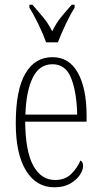

<svg xmlns="http://www.w3.org/2000/svg" viewBox="-20 -786 430 816"><path d="M211 10Q134 10 90.5 -61Q47 -132 47 -262Q47 -403 87.5 -473Q128 -543 203 -543Q274 -543 311 -476.5Q348 -410 348 -294V-269H87Q88 -143 121.5 -82Q155 -21 214 -21Q257 -21 283 -47Q309 -73 322 -104Q326 -102 329.5 -96.5Q333 -91 333 -80Q333 -63 319 -42Q305 -21 278 -5.5Q251 10 211 10ZM308 -299Q306 -394 282.5 -453.5Q259 -513 203 -513Q147 -513 119 -455.5Q91 -398 88 -299ZM176 -606Q164 -640 143.5 -682.5Q123 -725 105 -753V-766H118Q143 -737 163.5 -712.5Q184 -688 202 -653Q219 -688 239 -712.5Q259 -737 285 -766H297V-753Q279 -725 259 -682.5Q239 -640 226 -606Z"/></svg>

Font: Noto Serif Hebrew ExtraCondensed ExtraLight
Style: Regular
Weight: 200
Width: 2
Designer: Monotype Design Team
Foundry: Monotype Imaging Inc.
Version: Version 2.004; ttfautohint (v1.8.4.7-5d5b)